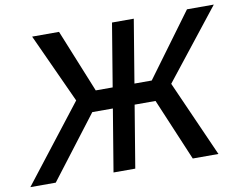

<svg xmlns="http://www.w3.org/2000/svg" viewBox="-96 -835 1201 944"><g transform="rotate(-10 504.0 -363.5)"><path d="M626.8 -727.3H518.1L465.9 -412.6H381.4L253.6 -727.3H119.3L278.1 -380.7L-17.8 0H109L346.2 -310.4H448.9L397.4 0H506L557.5 -310.4H661.9L793 0H921.2L752.5 -380L1026.3 -727.3H892.4L660.9 -412.6H574.6Z"/></g></svg>

Font: Magic Ui Pro Medium
Style: Italic
Weight: 500
Italic angle: -9.39999°
Designer: Stefan Endress, Andreas Faust
Version: Version 1.000;FEAKit 1.0